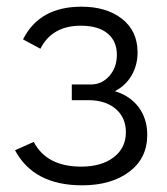

<svg xmlns="http://www.w3.org/2000/svg" viewBox="-20 -549 500 575"><path d="M226 6Q81 6 25 -99L81 -124Q120 -50 223 -50Q284 -50 320.5 -78Q357 -106 357 -153Q357 -196 327.5 -222Q298 -248 248 -249H195V-296H252Q285 -296 307.5 -321.5Q330 -347 330 -385Q330 -426 302 -449Q274 -472 222 -472Q136 -472 101 -403L49 -431Q98 -529 224 -529Q299 -529 345.5 -492.5Q392 -456 392 -392Q392 -354 374 -323Q356 -292 324 -276Q370 -262 395.5 -227.5Q421 -193 421 -145Q421 -75 367 -34.5Q313 6 226 6Z"/></svg>

Font: Raleway-v4020
Style: Regular
Weight: 400
Designer: Matt McInerney, Pablo Impallari, Rodrigo Fuenzalida
Foundry: Matt McInerney, Pablo Impallari, Rodrigo Fuenzalida
Version: Version 4.020;PS 004.020;hotconv 1.0.88;makeotf.lib2.5.64775